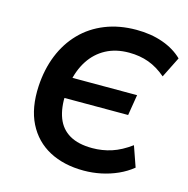

<svg xmlns="http://www.w3.org/2000/svg" viewBox="-106 -817 911 930"><g transform="rotate(15 349.0 -352.5)"><path d="M394 10Q294 10 221 -29Q148 -68 110 -143.5Q72 -219 78 -329Q83 -415 111.5 -485.5Q140 -556 190 -607.5Q240 -659 310 -687Q380 -715 466 -715Q539 -715 598.5 -694Q658 -673 698 -634L646 -530Q604 -566 559 -582.5Q514 -599 460 -599Q394 -599 344.5 -572.5Q295 -546 263.5 -497.5Q232 -449 220 -383L201 -410H550L533 -306H193L214 -328Q210 -256 229 -206.5Q248 -157 292 -131.5Q336 -106 406 -106Q456 -106 502.5 -121Q549 -136 598 -172L634 -69Q602 -43 563 -25.5Q524 -8 481 1Q438 10 394 10Z"/></g></svg>

Font: Nunito Sans 10pt
Style: Bold Italic
Weight: 700
Italic angle: -9°
Designer: Vernon Adams
Foundry: Vernon Adams
Version: Version 3.101;gftools[0.9.27]